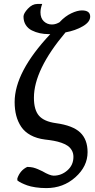

<svg xmlns="http://www.w3.org/2000/svg" viewBox="-20 -712 479 973"><path d="M352.1 83Q352.1 64.5 344.2 50.5Q336.4 36.6 324 27.6Q311.5 18.6 291.7 11.7Q272 4.9 252.9 1.5Q233.9 -2 208 -4.9Q166 -10.3 135.5 -26.9Q105 -43.5 87.6 -69.3Q70.3 -95.2 62.3 -126.2Q54.2 -157.2 54.2 -194.8Q54.2 -347.2 234.9 -539.1H227.1Q203.1 -539.1 181.9 -543.7Q160.6 -548.3 141.4 -557.9Q122.1 -567.4 110.6 -585.4Q99.1 -603.5 99.1 -627.9Q99.1 -644 121.3 -668Q143.6 -691.9 168.9 -691.9H193.8Q185.1 -668 185.1 -649.9Q185.1 -620.1 202.1 -604Q219.2 -587.9 243.2 -587.9Q264.6 -587.9 286.1 -602.1L283.2 -601.1Q311 -630.4 341.6 -644.8Q372.1 -659.2 395 -659.2Q437 -659.2 437 -627.9Q437 -600.6 399.7 -578.9Q362.3 -557.1 312 -547.9Q151.9 -357.9 151.9 -216.8Q151.9 -155.3 177.5 -125.7Q203.1 -96.2 263.2 -87.9Q349.1 -76.2 386.5 -40.5Q423.8 -4.9 423.8 59.1Q423.8 130.9 362.3 186Q300.8 241.2 214.8 241.2Q186 241.2 160.2 237.3Q134.3 233.4 118.2 227.5Q102.1 221.7 90.1 215.8Q78.1 210 73.2 206.1L67.9 202.1V191.9Q82 150.9 118.2 133.8Q126 133.8 134 134.8Q142.1 135.7 147.7 137Q153.3 138.2 161.1 141.1Q168.9 144 172.4 145.5Q175.8 147 184.1 150.9Q192.4 154.8 194.8 155.8Q232.9 178.2 252 178.2Q291 178.2 321.5 151.4Q352.1 124.5 352.1 83Z"/></svg>

Font: Linear Smooth
Style: Bold
Weight: 700
Designer: Philipp H. Poll, Flanker
Foundry: Philipp H. Poll, reworked by Flanker
Version: Version 1.061 | FøM Fix